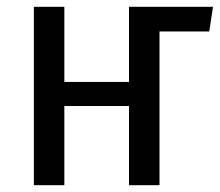

<svg xmlns="http://www.w3.org/2000/svg" viewBox="-20 -547 649 567"><path d="M598 -454H451V0H361V-234H170V0H80V-527H170V-305H361V-527H609Z"/></svg>

Font: Fira Sans Condensed
Style: Regular
Weight: 400
Width: 3
Designer: bBox Type GmbH & Carrois Corporate GbR & Edenspiekermann AG
Foundry: bBox Type GmbH & Carrois Corporate GbR & Edenspiekermann AG
Version: Version 4.301